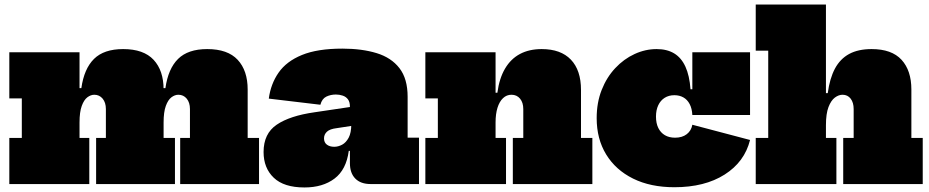

<svg xmlns="http://www.w3.org/2000/svg" viewBox="-20 -810 4088 845"><path d="M773 0V-203H816V-330Q816 -358.5 801.8 -375.8Q787.5 -393 765 -393Q749.5 -393 734.5 -381.8Q719.5 -370.5 709.8 -343.8Q700 -317 700 -271L666 -422H708Q720 -507.5 763.8 -550.8Q807.5 -594 892 -594Q982 -594 1026 -546.8Q1070 -499.5 1070 -416V-203H1120V0ZM21 0V-203H76V-377H21V-580H330V-203H373V0ZM403 0V-203H446V-330Q446 -358.5 431.8 -375.8Q417.5 -393 395 -393Q379.5 -393 364.5 -381.8Q349.5 -370.5 339.8 -343.8Q330 -317 330 -271L296 -422H338Q350 -507.5 393.8 -550.8Q437.5 -594 522 -594Q612 -594 656 -546.8Q700 -499.5 700 -416V-203H750V0Z M1611 0Q1567.5 0 1543.8 -24Q1520 -48 1520 -92V-187L1534 -207L1526 -263L1520 -289V-341Q1520 -361.5 1511.2 -373Q1502.5 -384.5 1488.2 -389.2Q1474 -394 1458 -394Q1435.5 -394 1416.2 -384.8Q1397 -375.5 1390 -349L1163 -376Q1171.5 -440.5 1206 -490.2Q1240.5 -540 1308.8 -568Q1377 -596 1487 -596Q1573 -596 1637.5 -576.2Q1702 -556.5 1738 -510Q1774 -463.5 1774 -384V-204H1824V0ZM1320 15Q1229.5 15 1184.8 -27.8Q1140 -70.5 1140 -141Q1140 -222 1197.8 -261.2Q1255.5 -300.5 1365 -316L1547 -343V-259L1462 -246Q1432 -242.5 1419 -230.5Q1406 -218.5 1406 -201Q1406 -183 1418.5 -173.5Q1431 -164 1451 -164Q1468.5 -164 1485.8 -173.2Q1503 -182.5 1514.5 -204Q1526 -225.5 1526 -263L1549 -146H1515Q1504 -63 1452.2 -24Q1400.5 15 1320 15Z M2161 -203H2207V0H1852V-203H1907V-377H1852V-580H2161ZM2283 -203V-330Q2283 -358.5 2268.8 -375.8Q2254.5 -393 2231 -393Q2209.5 -393 2193.8 -378Q2178 -363 2169.5 -335.8Q2161 -308.5 2161 -271L2127 -402H2169Q2177.5 -465.5 2202.8 -508.2Q2228 -551 2268.5 -572.5Q2309 -594 2364 -594Q2448 -594 2492.5 -547.5Q2537 -501 2537 -414V-203H2587V0H2237V-203Z M2948 14Q2843 14 2766.2 -24Q2689.5 -62 2647.8 -130.2Q2606 -198.5 2606 -290Q2606 -358.5 2628 -414.2Q2650 -470 2687.8 -510.2Q2725.5 -550.5 2772.8 -572.2Q2820 -594 2870 -594Q2915.5 -594 2947 -575Q2978.5 -556 2996.5 -516.8Q3014.5 -477.5 3019 -417H3070L3027 -304Q3025.5 -332.5 3015.2 -352Q3005 -371.5 2987.8 -381.2Q2970.5 -391 2948 -391Q2923.5 -391 2905.2 -379.5Q2887 -368 2877 -346.8Q2867 -325.5 2867 -297Q2867 -267.5 2877.2 -246.8Q2887.5 -226 2906.2 -215Q2925 -204 2951 -204Q2982.5 -204 3002.5 -219.5Q3022.5 -235 3027 -261L3281 -194Q3257 -97.5 3169.2 -41.8Q3081.5 14 2948 14ZM3027 -304V-580H3281V-304Z M3615 -203H3661V0H3306V-203H3361V-587H3306V-790H3615ZM3737 -203V-330Q3737 -358.5 3723.8 -375.8Q3710.5 -393 3688 -393Q3671 -393 3654.2 -380.5Q3637.5 -368 3626.2 -338.8Q3615 -309.5 3615 -259L3581 -400H3623Q3631.5 -464.5 3654.5 -507.8Q3677.5 -551 3717.2 -572.5Q3757 -594 3816 -594Q3904.5 -594 3947.8 -546.8Q3991 -499.5 3991 -416V-203H4041V0H3691V-203Z"/></svg>

Font: Hepta Slab ExtraLight Black
Style: Regular
Weight: 900
Version: Version 1.102